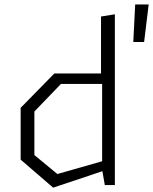

<svg xmlns="http://www.w3.org/2000/svg" viewBox="-20 -829 686 860"><path d="M437.5 -68V-471.5L432.5 -487V-755L494.5 -765V0H449.5ZM456 -453H253L134 -329.5V-134.5L237 -49.5L456 -112V-68L218 11.5L72.5 -114V-346L223.5 -500H456ZM585.5 -809H646L625.5 -641H577Z"/></svg>

Font: Monaspace Krypton Var ExLight
Style: Regular
Weight: 200
Designer: Riley Cran and the Lettermatic Team
Version: Version 1.200 (Monaspace Krypton Var)